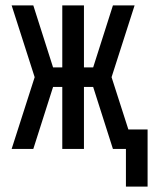

<svg xmlns="http://www.w3.org/2000/svg" viewBox="-20 -550 565 709"><path d="M445 139V0H397L324 -229H290V0H210V-229H176L103 0H23L108 -265L23 -530H103L176 -301H210V-530H290V-301H324L397 -530H477L392 -265L454 -72H525V139Z"/></svg>

Font: Iosevka SS01
Style: Regular
Weight: 400
Monospace: yes
Designer: Belleve Invis
Foundry: Belleve Invis
Version: 2.3.3; ttfautohint (v1.8.3)